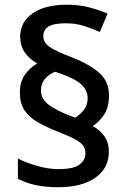

<svg xmlns="http://www.w3.org/2000/svg" viewBox="-20 -785 540 812"><path d="M64 -393.1Q64 -439.5 85.9 -469.7Q107.9 -500 137.7 -516.6Q103.5 -535.6 84.5 -563.5Q65.4 -591.3 65.4 -630.4Q65.4 -691.9 117.9 -728.5Q170.4 -765.1 261.7 -765.1Q314 -765.1 355 -754.4Q396 -743.7 435.1 -727.5L402.3 -649.9Q369.1 -664.6 334.5 -675.5Q299.8 -686.5 257.8 -686.5Q207 -686.5 185.1 -672.6Q163.1 -658.7 163.1 -632.3Q163.1 -605 190.2 -586.4Q217.3 -567.9 281.7 -543.5Q354.5 -515.6 397.7 -478.8Q440.9 -441.9 440.9 -381.8Q440.9 -332 420.9 -301Q400.9 -270 372.1 -252.4Q404.8 -233.4 422.6 -207.3Q440.4 -181.2 440.4 -143.6Q440.4 -73.2 383.1 -33.2Q325.7 6.8 225.6 6.8Q170.9 6.8 129.6 -2.4Q88.4 -11.7 55.7 -28.8V-114.3Q91.3 -96.7 137.9 -83.3Q184.6 -69.8 227.1 -69.8Q292.5 -69.8 316.9 -89.4Q341.3 -108.9 341.3 -136.2Q341.3 -154.3 332.3 -168Q323.2 -181.6 298.1 -195.6Q272.9 -209.5 225.1 -228Q174.3 -248 138.2 -269Q102.1 -290 83 -319.3Q64 -348.6 64 -393.1ZM153.3 -402.8Q153.3 -368.2 183.3 -344Q213.4 -319.8 281.2 -293.5L297.9 -287.1Q317.9 -299.3 334.2 -319.6Q350.6 -339.8 350.6 -369.6Q350.6 -404.3 322 -429.7Q293.5 -455.1 213.9 -481.4Q189.9 -473.6 171.6 -453.1Q153.3 -432.6 153.3 -402.8Z"/></svg>

Font: Open Sans SemiBold
Style: Regular
Weight: 600
Designer: Monotype Design Team
Foundry: Monotype Imaging Inc.
Version: Version 3.003; ttfautohint (v1.8.4)